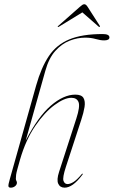

<svg xmlns="http://www.w3.org/2000/svg" viewBox="-20 -880 538 908"><path d="M75 -126Q66.5 -96 62 -79.5Q57.5 -63 56.2 -53.5Q55 -44 55 -35Q55 -29 57.5 -24.8Q60 -20.5 60 -16Q60 -6.5 51.2 0.5Q42.5 7.5 31 7.5Q20.5 7.5 19.8 0Q19 -7.5 27 -35L151 -476Q175 -561 211 -614.8Q247 -668.5 307.8 -693.8Q368.5 -719 465.5 -719Q497.5 -719 497.5 -703Q497.5 -689 472.5 -689Q454.5 -689 432.5 -695.5Q410.5 -702 382.5 -702Q346.5 -702 309.2 -687.5Q272 -673 241.5 -639Q211 -605 194.5 -545.5L101.5 -215Q160 -328.5 220.5 -380.5Q281 -432.5 336 -432.5Q365.5 -432.5 374.8 -416.8Q384 -401 379.8 -374Q375.5 -347 364 -312.5L291.5 -90.5Q275 -40 280.2 -24.8Q285.5 -9.5 299.5 -9.5Q311 -9.5 327 -19Q343 -28.5 366.5 -56.5Q369 -60 371 -58.5Q372.5 -57 370 -54Q346 -22 325 -7.2Q304 7.5 286 7.5Q264 7.5 255.5 -11Q247 -29.5 259.5 -67.5L341 -319.5Q359.5 -376.5 351.5 -397Q343.5 -417.5 317.5 -417.5Q284.5 -417.5 237.8 -383.2Q191 -349 146.5 -284Q102 -219 75 -126ZM451.5 -752.5Q449.5 -751 446 -754.5L369.5 -821.5L260 -754.5Q254.5 -751 253.5 -752.5Q251.5 -754.5 256.5 -758.5L357.5 -847.5Q364.5 -853.5 369.2 -856.8Q374 -860 379 -860Q386.5 -860 394.5 -847.5L451.5 -758.5Q453.5 -754.5 451.5 -752.5Z"/></svg>

Font: Fraunces 144pt Thin
Style: Italic
Weight: 100
Italic angle: -16°
Version: Version 1.000;[b76b70a41]